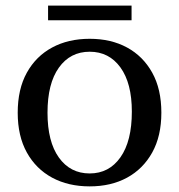

<svg xmlns="http://www.w3.org/2000/svg" viewBox="-20 -652 637 683"><path d="M151 -580V-632H448V-580ZM299 11Q223 11 165.5 -20Q108 -51 75.5 -109.5Q43 -168 43 -251Q43 -335 75.5 -393.5Q108 -452 165.5 -483Q223 -514 299 -514Q375 -514 432 -483Q489 -452 521.5 -393.5Q554 -335 554 -251Q554 -168 521.5 -109.5Q489 -51 432 -20Q375 11 299 11ZM299 -35Q368 -35 408.5 -92.5Q449 -150 449 -255Q449 -356 408.5 -412Q368 -468 299 -468Q230 -468 189.5 -411.5Q149 -355 149 -251Q149 -148 189.5 -91.5Q230 -35 299 -35Z"/></svg>

Font: Montagu Slab 144pt
Style: Regular
Weight: 400
Designer: Florian Karsten
Foundry: Florian Karsten
Version: Version 1.000; ttfautohint (v1.8.3)